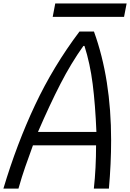

<svg xmlns="http://www.w3.org/2000/svg" viewBox="-44 -1101 759 1121"><path d="M278.6 -1080.7H695.3L680.3 -1002.6H263.7ZM-24.1 0Q54 -261.1 160.8 -488Q267.6 -714.8 419.9 -916.7H504.6Q604.8 -640.6 604.8 -281.9Q604.8 -146.5 591.8 0H503.9Q516.9 -117.8 516.9 -252.6H148.4Q141.9 -233.7 127.3 -193.4Q112.6 -153 103.8 -127.9Q95.1 -102.9 83.7 -67.1Q72.3 -31.2 63.8 0ZM518.9 -330.7Q512.4 -489.6 497.1 -610.4Q481.8 -731.1 449.2 -832.7H442.7Q370.4 -731.1 308.6 -610.7Q246.7 -490.2 177.7 -330.7Z"/></svg>

Font: Monoid
Style: Italic
Weight: 400
Width: 4
Italic angle: -11°
Monospace: yes
Version: Version 0.61